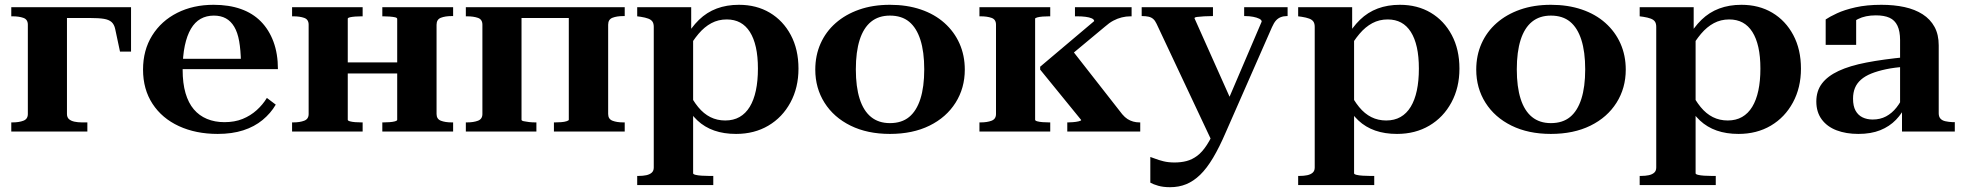

<svg xmlns="http://www.w3.org/2000/svg" viewBox="-20 -548 8181 800"><path d="M96 -73V-445Q96 -467 77.5 -473.5Q59 -480 33 -480H27V-518H259V-73Q259 -59 267.5 -51.5Q276 -44 290.5 -41Q305 -38 321 -38H344V0H27V-38H32Q59 -38 77.5 -45Q96 -52 96 -73ZM209 -473V-518H526V-333H480L460 -427Q456 -446 445 -456Q434 -466 413 -469.5Q392 -473 355 -473Z M741 -257Q741 -201 753 -160Q765 -119 787.5 -92.5Q810 -66 842.5 -52.5Q875 -39 915 -39Q958 -39 991 -52.5Q1024 -66 1049.5 -89Q1075 -112 1092 -140L1129 -112Q1108 -76 1074 -48Q1040 -20 993.5 -5Q947 10 887 10Q796 10 725.5 -22.5Q655 -55 615.5 -115.5Q576 -176 576 -258Q576 -339 614 -400Q652 -461 718.5 -494.5Q785 -528 870 -528Q934 -528 983.5 -510.5Q1033 -493 1067 -458.5Q1101 -424 1119.5 -374Q1138 -324 1138 -260H701V-303H1010L984 -288Q983 -340 976.5 -376.5Q970 -413 956 -436.5Q942 -460 921 -471.5Q900 -483 871 -483Q840 -483 816 -469.5Q792 -456 775.5 -428Q759 -400 750 -357.5Q741 -315 741 -257Z M1266 -73V-445Q1266 -467 1247.5 -473.5Q1229 -480 1202 -480H1197V-518H1491V-480H1486Q1473 -480 1460 -479Q1447 -478 1438 -476Q1429 -474 1429 -470V-49Q1429 -45 1438 -42.5Q1447 -40 1460 -39Q1473 -38 1486 -38H1491V0H1197V-38H1202Q1229 -38 1247.5 -45Q1266 -52 1266 -73ZM1635 -49V-469Q1635 -474 1626 -476Q1617 -478 1603.5 -479Q1590 -480 1578 -480H1573V-518H1868V-481H1862Q1835 -481 1817 -474Q1799 -467 1799 -445V-73Q1799 -52 1817 -45Q1835 -38 1862 -38H1868V0H1573V-38H1578Q1590 -38 1603.5 -39Q1617 -40 1626 -42.5Q1635 -45 1635 -49ZM1371 -242V-288H1695V-242Z M1990 -73V-445Q1990 -467 1971.5 -473.5Q1953 -480 1926 -480H1921V-518H2153V-49Q2153 -45 2162 -43Q2171 -41 2184 -39.5Q2197 -38 2210 -38H2215V0H1921V-38H1926Q1953 -38 1971.5 -45Q1990 -52 1990 -73ZM2350 -49V-518H2583V-481H2577Q2550 -481 2532 -474Q2514 -467 2514 -445V-73Q2514 -52 2532 -45Q2550 -38 2577 -38H2583V0H2288V-38H2293Q2305 -38 2318.5 -39Q2332 -40 2341 -43Q2350 -46 2350 -49ZM2095 -473V-518H2417V-473Z M2952 223H2635V185H2641Q2659 185 2673 182Q2687 179 2695.5 171.5Q2704 164 2704 150V-436Q2704 -450 2698.5 -458Q2693 -466 2681 -470.5Q2669 -475 2650 -478L2635 -480V-518H2860V-403L2868 -401V174Q2868 178 2878 180.5Q2888 183 2903.5 184Q2919 185 2934 185H2952ZM3047 10Q2996 10 2956 -4Q2916 -18 2886 -46Q2856 -74 2833 -118L2846 -171Q2866 -130 2889 -102Q2912 -74 2940 -60Q2968 -46 3002 -46Q3036 -46 3061.5 -60.5Q3087 -75 3104 -103Q3121 -131 3129.5 -171Q3138 -211 3138 -262Q3138 -313 3129.5 -351Q3121 -389 3104.5 -415Q3088 -441 3064 -454Q3040 -467 3008 -467Q2973 -467 2944 -451.5Q2915 -436 2890.5 -407Q2866 -378 2843 -337L2833 -386Q2860 -434 2892.5 -465.5Q2925 -497 2966.5 -512.5Q3008 -528 3059 -528Q3132 -528 3187.5 -495Q3243 -462 3275 -402Q3307 -342 3307 -262Q3307 -183 3273.5 -121Q3240 -59 3181.5 -24.5Q3123 10 3047 10Z M4000 -258Q4000 -181 3961.5 -120Q3923 -59 3853 -24.5Q3783 10 3688 10Q3594 10 3524 -24.5Q3454 -59 3415.5 -120Q3377 -181 3377 -258Q3377 -317 3399 -366.5Q3421 -416 3462 -452Q3503 -488 3560 -508Q3617 -528 3688 -528Q3759 -528 3816.5 -508.5Q3874 -489 3915 -452.5Q3956 -416 3978 -366.5Q4000 -317 4000 -258ZM3546 -259Q3546 -186 3562 -136Q3578 -86 3609.5 -60.5Q3641 -35 3688 -35Q3737 -35 3768 -60.5Q3799 -86 3815 -136Q3831 -186 3831 -259Q3831 -332 3815 -382Q3799 -432 3768 -457.5Q3737 -483 3688 -483Q3641 -483 3609.5 -457.5Q3578 -432 3562 -382Q3546 -332 3546 -259Z M4130 -73V-445Q4130 -467 4111.5 -473.5Q4093 -480 4066 -480H4061V-518H4356V-480H4351Q4338 -480 4324.5 -479Q4311 -478 4302 -475.5Q4293 -473 4293 -470V-49Q4293 -45 4302 -42.5Q4311 -40 4324.5 -39Q4338 -38 4351 -38H4356V0H4061V-38H4066Q4093 -38 4111.5 -45Q4130 -52 4130 -73ZM4731 0H4427V-38H4431Q4438 -38 4451 -39Q4464 -40 4474.5 -42.5Q4485 -45 4485 -48L4314 -258V-270L4539 -460Q4539 -467 4529 -471.5Q4519 -476 4503 -478Q4487 -480 4469 -480H4459V-518H4695V-480H4690Q4672 -480 4654 -475.5Q4636 -471 4619 -462Q4602 -453 4584 -437L4411 -293L4444 -343L4656 -72Q4667 -59 4678 -52Q4689 -45 4701.5 -41.5Q4714 -38 4727 -38H4731Z M5121 -105 5078 -30 5031 44 4799 -449Q4793 -462 4785 -469Q4777 -476 4765.5 -478.5Q4754 -481 4739 -481H4737V-518H5034V-481H5032Q5015 -481 4997.5 -480Q4980 -479 4968.5 -477.5Q4957 -476 4957 -472ZM5088 2Q5061 65 5034.5 109.5Q5008 154 4980.5 180.5Q4953 207 4922.5 219.5Q4892 232 4855 232Q4827 232 4806 226Q4785 220 4773 213V106Q4780 108 4794 113.5Q4808 119 4828 124Q4848 129 4874 129Q4901 129 4924 123Q4947 117 4968 101.5Q4989 86 5008.5 56Q5028 26 5048 -21L5072 -72L5237 -458Q5237 -465 5227 -470Q5217 -475 5201.5 -478Q5186 -481 5168 -481H5164V-518H5345V-481H5342Q5328 -481 5316.5 -476.5Q5305 -472 5296.5 -462.5Q5288 -453 5280 -435Z M5706 223H5389V185H5395Q5413 185 5427 182Q5441 179 5449.5 171.5Q5458 164 5458 150V-436Q5458 -450 5452.5 -458Q5447 -466 5435 -470.5Q5423 -475 5404 -478L5389 -480V-518H5614V-403L5622 -401V174Q5622 178 5632 180.5Q5642 183 5657.5 184Q5673 185 5688 185H5706ZM5801 10Q5750 10 5710 -4Q5670 -18 5640 -46Q5610 -74 5587 -118L5600 -171Q5620 -130 5643 -102Q5666 -74 5694 -60Q5722 -46 5756 -46Q5790 -46 5815.5 -60.5Q5841 -75 5858 -103Q5875 -131 5883.5 -171Q5892 -211 5892 -262Q5892 -313 5883.5 -351Q5875 -389 5858.5 -415Q5842 -441 5818 -454Q5794 -467 5762 -467Q5727 -467 5698 -451.5Q5669 -436 5644.5 -407Q5620 -378 5597 -337L5587 -386Q5614 -434 5646.5 -465.5Q5679 -497 5720.5 -512.5Q5762 -528 5813 -528Q5886 -528 5941.5 -495Q5997 -462 6029 -402Q6061 -342 6061 -262Q6061 -183 6027.5 -121Q5994 -59 5935.5 -24.5Q5877 10 5801 10Z M6754 -258Q6754 -181 6715.5 -120Q6677 -59 6607 -24.5Q6537 10 6442 10Q6348 10 6278 -24.5Q6208 -59 6169.5 -120Q6131 -181 6131 -258Q6131 -317 6153 -366.5Q6175 -416 6216 -452Q6257 -488 6314 -508Q6371 -528 6442 -528Q6513 -528 6570.5 -508.5Q6628 -489 6669 -452.5Q6710 -416 6732 -366.5Q6754 -317 6754 -258ZM6300 -259Q6300 -186 6316 -136Q6332 -86 6363.5 -60.5Q6395 -35 6442 -35Q6491 -35 6522 -60.5Q6553 -86 6569 -136Q6585 -186 6585 -259Q6585 -332 6569 -382Q6553 -432 6522 -457.5Q6491 -483 6442 -483Q6395 -483 6363.5 -457.5Q6332 -432 6316 -382Q6300 -332 6300 -259Z M7129 223H6812V185H6818Q6836 185 6850 182Q6864 179 6872.5 171.5Q6881 164 6881 150V-436Q6881 -450 6875.5 -458Q6870 -466 6858 -470.5Q6846 -475 6827 -478L6812 -480V-518H7037V-403L7045 -401V174Q7045 178 7055 180.5Q7065 183 7080.5 184Q7096 185 7111 185H7129ZM7224 10Q7173 10 7133 -4Q7093 -18 7063 -46Q7033 -74 7010 -118L7023 -171Q7043 -130 7066 -102Q7089 -74 7117 -60Q7145 -46 7179 -46Q7213 -46 7238.5 -60.5Q7264 -75 7281 -103Q7298 -131 7306.5 -171Q7315 -211 7315 -262Q7315 -313 7306.5 -351Q7298 -389 7281.5 -415Q7265 -441 7241 -454Q7217 -467 7185 -467Q7150 -467 7121 -451.5Q7092 -436 7067.5 -407Q7043 -378 7020 -337L7010 -386Q7037 -434 7069.5 -465.5Q7102 -497 7143.5 -512.5Q7185 -528 7236 -528Q7309 -528 7364.5 -495Q7420 -462 7452 -402Q7484 -342 7484 -262Q7484 -183 7450.5 -121Q7417 -59 7358.5 -24.5Q7300 10 7224 10Z M7920 -310V-270Q7874 -267 7838.5 -259.5Q7803 -252 7777 -241.5Q7751 -231 7734 -216Q7717 -201 7709 -181.5Q7701 -162 7701 -137Q7701 -106 7711.5 -87Q7722 -68 7740.5 -59Q7759 -50 7783 -50Q7814 -50 7838.5 -63Q7863 -76 7882 -100Q7901 -124 7915 -156L7922 -112Q7907 -77 7880 -49Q7853 -21 7814.5 -5.5Q7776 10 7723 10Q7672 10 7632.5 -5Q7593 -20 7570.5 -50.5Q7548 -81 7548 -125Q7548 -169 7571.5 -200Q7595 -231 7641 -252.5Q7687 -274 7757 -287.5Q7827 -301 7920 -310ZM7905 0V-97L7897 -96V-381Q7897 -418 7886 -441Q7875 -464 7853 -474Q7831 -484 7796 -484Q7752 -484 7721.5 -468.5Q7691 -453 7673 -430Q7673 -442 7675.5 -452Q7678 -462 7683.5 -469Q7689 -476 7697 -480Q7705 -484 7714 -486V-361H7587V-467Q7603 -478 7634 -492.5Q7665 -507 7711.5 -517.5Q7758 -528 7819 -528Q7872 -528 7915.5 -518.5Q7959 -509 7991 -488.5Q8023 -468 8040.5 -436Q8058 -404 8058 -359V-76Q8058 -62 8065 -54Q8072 -46 8085 -43Q8098 -40 8116 -39H8125V0Z"/></svg>

Font: Roboto Serif 120pt Expanded SemiBold
Style: Regular
Weight: 600
Width: 7
Designer: Greg Gazdowicz
Foundry: Commercial Type
Version: Version 1.008